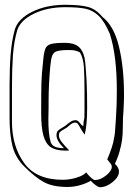

<svg xmlns="http://www.w3.org/2000/svg" viewBox="-20 -744 538 802"><path d="M498 -348Q498 -323 496 -285Q493 -254 493 -211Q493 -155 480 -115L481 -117Q473 -87 460 -60Q477 -43 477 -28Q477 -5 450.5 16.5Q424 38 397 38Q391 38 379.5 29.5Q368 21 359 11Q341 22 314.5 29.5Q288 37 262 37Q201 37 164 17Q127 -3 83 -47Q45 -84 32.5 -132.5Q20 -181 20 -252V-391Q20 -461 24.5 -517.5Q29 -574 42 -621Q56 -666 115 -695Q174 -724 253 -724Q314 -724 347.5 -715Q381 -706 408 -673Q456 -636 477 -549Q498 -462 498 -348ZM468 -368Q468 -511 439 -602Q417 -654 392.5 -677.5Q368 -701 337.5 -707.5Q307 -714 253 -714Q178 -714 122 -687Q66 -660 52 -618Q38 -569 34 -512.5Q30 -456 30 -381V-235Q30 -134 80.5 -63.5Q131 7 242 7Q271 7 300 -2Q329 -11 340 -24Q347 -14 359 -3Q371 8 377 8Q399 8 423 -11Q447 -30 447 -48Q447 -55 438.5 -65Q430 -75 428 -78Q452 -135 456 -165Q461 -186 463 -231L465 -264Q468 -304 468 -368ZM226 -179Q226 -166 237.5 -151Q249 -136 269 -116Q267 -115 260 -115H251Q214 -115 192.5 -129Q171 -143 161.5 -177Q152 -211 152 -271Q152 -361 153 -397Q154 -433 160 -488Q163 -524 169 -539.5Q175 -555 192.5 -560Q210 -565 250 -565Q294 -565 313 -544.5Q332 -524 336 -484Q340 -440 342 -398.5Q344 -357 344 -293Q344 -223 334 -182Q327 -189 317 -207Q310 -220 305.5 -226Q301 -232 294 -232Q284 -232 274 -223.5Q264 -215 259 -211Q253 -207 244 -202Q235 -197 230.5 -192.5Q226 -188 226 -179ZM332 -248V-246Q333 -257 333 -286V-361Q333 -424 330.5 -463Q328 -502 314 -525Q297 -535 270 -535Q234 -535 219 -530.5Q204 -526 198.5 -512.5Q193 -499 190 -467Q183 -387 183 -323V-297L182 -245Q182 -184 191 -154L190 -155Q195 -137 210 -131Q225 -125 247 -125Q216 -156 216 -179Q216 -192 221.5 -197.5Q227 -203 239 -210Q255 -219 262 -226Q269 -232 277.5 -237Q286 -242 294 -242Q301 -242 305 -239Q309 -236 315.5 -228Q322 -220 328 -217Q328 -221 329 -232Q330 -243 332 -248Z"/></svg>

Font: Londrina Shadow
Style: Regular
Weight: 400
Designer: Marcelo Magalhaes
Foundry: Marcelo Magalhães
Version: Version 1.002